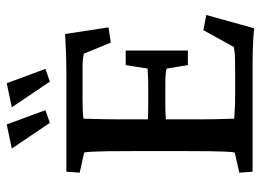

<svg xmlns="http://www.w3.org/2000/svg" viewBox="-126 -672 802 591"><g transform="rotate(-90 275.5 -376.0)"><path d="M484.4 4.9Q457 2 429.7 1Q402.3 0 378.9 0H43L40 -41L101.6 -54.7Q103.5 -59.6 104.5 -78.1Q105.5 -96.7 106 -127.9Q106.4 -159.2 106.4 -201.2V-371.1Q106.4 -414.1 106 -445.8Q105.5 -477.5 104.5 -496.1Q103.5 -514.6 101.6 -518.6L40 -532.2L43 -573.2H353.5Q368.2 -573.2 387.7 -573.7Q407.2 -574.2 427.7 -575.2Q448.2 -576.2 466.8 -577.1L487.3 -443.4L440.4 -436.5L406.2 -519.5Q396.5 -521.5 386.7 -522.5Q377 -523.4 366.2 -523.4H267.6Q249 -523.4 233.9 -522.9Q218.8 -522.5 206.1 -520.5Q206.1 -515.6 205.6 -498Q205.1 -480.5 204.6 -456.5Q204.1 -432.6 204.1 -406.2V-161.1Q204.1 -137.7 204.6 -116.7Q205.1 -95.7 205.6 -79.6Q206.1 -63.5 206.1 -56.6Q220.7 -55.7 236.8 -54.7Q252.9 -53.7 275.4 -53.7H357.4Q379.9 -53.7 393.1 -54.2Q406.2 -54.7 413.6 -55.7Q420.9 -56.6 426.8 -57.6L478.5 -151.4L525.4 -142.6ZM371.1 -199.2 360.4 -264.6Q354.5 -266.6 341.8 -267.6Q329.1 -268.6 311.5 -268.6H244.1Q230.5 -268.6 215.8 -267.6Q201.2 -266.6 186.5 -265.6V-323.2Q201.2 -322.3 215.8 -321.8Q230.5 -321.3 244.1 -321.3H311.5Q329.1 -321.3 341.8 -322.3Q354.5 -323.2 360.4 -323.2L371.1 -390.6H416V-199.2ZM320.3 -624 241.2 -741.2 315.4 -756.8 359.4 -637.7ZM193.4 -624 114.3 -741.2 188.5 -756.8 232.4 -637.7Z"/></g></svg>

Font: Crimson Pro Medium
Style: Regular
Weight: 500
Designer: Jacques Le Bailly
Foundry: Baron von Fonthausen
Version: Version 1.003